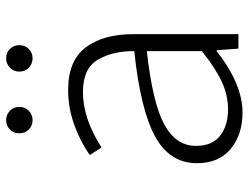

<svg xmlns="http://www.w3.org/2000/svg" viewBox="-110 -668 791 610"><g transform="rotate(-90 285.0 -362.5)"><path d="M72 -132Q72 -218 156.5 -264.5Q241 -311 428 -331Q429 -397 401.5 -445.5Q374 -494 298 -494Q214 -494 122 -435L98 -472Q136 -500 191 -520.5Q246 -541 305 -541Q398 -541 440 -485Q482 -429 482 -335V0H436L431 -69H428Q323 13 233 13Q163 13 117.5 -24.5Q72 -62 72 -132ZM428 -116V-291Q265 -273 196 -236Q127 -199 127 -135Q127 -83 159.5 -58Q192 -33 243 -33Q288 -33 331 -53Q374 -73 428 -116ZM363 -696Q363 -714 375.5 -726Q388 -738 405 -738Q423 -738 435 -726Q447 -714 447 -696Q447 -678 435 -666Q423 -654 405 -654Q388 -654 375.5 -666Q363 -678 363 -696ZM167 -696Q167 -714 179 -726Q191 -738 209 -738Q226 -738 238.5 -726Q251 -714 251 -696Q251 -679 239 -666.5Q227 -654 209 -654Q191 -654 179 -666Q167 -678 167 -696Z"/></g></svg>

Font: Nebula Sans Light
Style: Regular
Weight: 300
Designer: Paul D. Hunt for Adobe (as Source Sans)
Foundry: Nebula Entertainment & Broadcasting LLC
Version: Version 1.010